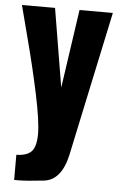

<svg xmlns="http://www.w3.org/2000/svg" viewBox="-55 -676 536 866"><g transform="rotate(5 213.0 -242.5)"><path d="M8.8 -637.2H158.7L217.8 -281.7L269.5 -637.2H420.4L281.2 17.1Q255.4 134.3 176.5 143.1Q97.7 151.9 63.5 151.9H42.5V38.1Q91.3 37.1 111.6 14.6Q131.8 -7.8 131.8 -64.5Q131.8 -121.1 106 -243.4Q80.1 -365.7 45.9 -494.6Q11.7 -623.5 8.8 -637.2Z"/></g></svg>

Font: Oswald-Bold
Style: Bold
Weight: 700
Designer: vernon adams
Foundry: vernon adams
Version: Version 2.002; ttfautohint (v0.92.18-e454-dirty) -l 8 -r 50 